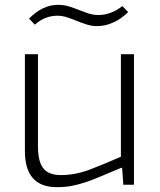

<svg xmlns="http://www.w3.org/2000/svg" viewBox="-20 -764 661 794"><path d="M215 10Q83 10 83 -139V-540H137V-159Q137 -96 159 -68Q181 -40 232 -40Q292 -40 352 -63Q412 -86 480 -116V-540H534V0H490L485 -70H481Q431 -49 395.5 -34Q360 -19 331 -9.5Q302 0 275 5Q248 10 215 10ZM100 -687Q156 -744 220 -744Q244 -744 265 -737.5Q286 -731 306 -723Q326 -715 345.5 -708.5Q365 -702 388 -702Q439 -702 486 -739L510 -714Q483 -687 449.5 -671.5Q416 -656 381 -656Q360 -656 339 -662.5Q318 -669 297.5 -677.5Q277 -686 257 -692.5Q237 -699 217 -699Q193 -699 170 -690.5Q147 -682 124 -662Z"/></svg>

Font: Encode Sans Wide
Style: ExtraLight
Weight: 200
Designer: Pablo Impallari, Andres Torresi
Foundry: Pablo Impallari, Andres Torresi
Version: Version 1.000; ttfautohint (v1.00) -l 8 -r 50 -G 200 -x 14 -